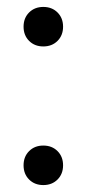

<svg xmlns="http://www.w3.org/2000/svg" viewBox="-20 -520 250 554"><path d="M48 -43Q48 -68 64 -84Q80 -100 105 -100Q130 -100 146 -84Q162 -68 162 -43Q162 -18 146 -2Q130 14 105 14Q80 14 64 -2Q48 -18 48 -43ZM48 -443Q48 -468 64 -484Q80 -500 105 -500Q130 -500 146 -484Q162 -468 162 -443Q162 -418 146 -402Q130 -386 105 -386Q80 -386 64 -402Q48 -418 48 -443Z"/></svg>

Font: Space Grotesk Frontify Light
Style: Regular
Weight: 300
Designer: Florian Karsten
Version: Version 2.000